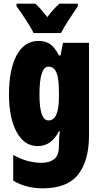

<svg xmlns="http://www.w3.org/2000/svg" viewBox="-20 -786 565 1046"><path d="M304 -766Q290 -754 273 -736Q256 -718 238 -693Q199 -742 173 -766H70V-752Q89 -727 120 -679.5Q151 -632 163 -606H312Q327 -635 355.5 -679Q384 -723 404 -752V-766ZM301 -285V-256Q301 -130 244 -130Q195 -130 195 -270Q195 -423 244 -423Q274 -423 287.5 -391Q301 -359 301 -285ZM29 -272Q29 -142 71 -66Q113 10 185 10Q260 10 301 -71H306Q301 -38 301 5V11Q301 61 275 81Q249 101 208 101Q172 101 133.5 91.5Q95 82 52 58V198Q121 240 213 240Q346 240 405.5 165Q465 90 465 -50V-553H323L310 -484H301Q278 -529 252.5 -546Q227 -563 190 -563Q113 -563 71 -485.5Q29 -408 29 -272Z"/></svg>

Font: Noto Sans Display Condensed Black
Style: Regular
Weight: 900
Width: 3
Designer: Monotype Design team
Foundry: Monotype Imaging Inc.
Version: 1.000